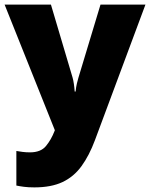

<svg xmlns="http://www.w3.org/2000/svg" viewBox="-21 -573 651 833"><path d="M-1 -553H200L294 -236Q297 -226 299.5 -209Q302 -192 303 -176H307Q309 -196 312.5 -210.5Q316 -225 319 -235L415 -553H610L391 35Q366 102 332.5 148Q299 194 250 217Q201 240 128 240Q102 240 83 237.5Q64 235 50 232V82Q61 84 76.5 86Q92 88 109 88Q156 88 178.5 60.5Q201 33 215 -3L217 -8Z"/></svg>

Font: Noto Sans Meetei Mayek Black
Style: Regular
Weight: 900
Designer: Monotype Design Team and Neelakash Kshetrimayum
Foundry: Monotype Imaging Inc.
Version: Version 2.002; ttfautohint (v1.8.4.7-5d5b)